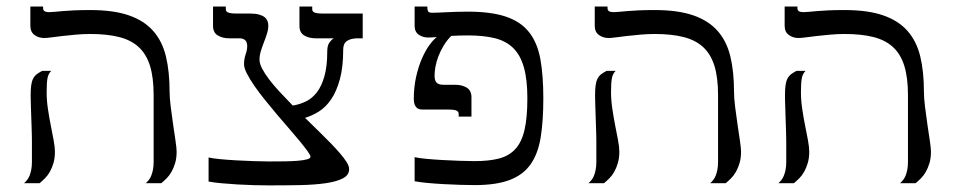

<svg xmlns="http://www.w3.org/2000/svg" viewBox="-20 -560 2927 587"><path d="M147.9 -96.2Q147.9 -77.1 143.6 -62Q139.2 -46.9 132.6 -35.2Q126 -23.4 117.4 -14.9Q108.9 -6.3 101.1 0H53.7Q58.1 -3.9 62.5 -9.3Q66.9 -14.6 70.1 -22.2Q73.2 -29.8 75.4 -40.3Q77.6 -50.8 77.6 -64.9V-127Q77.6 -132.3 77.4 -143.8Q77.1 -155.3 76.7 -169.2Q76.2 -183.1 75.7 -198.5Q75.2 -213.9 74.7 -227.8Q74.2 -241.7 74 -252.4Q73.7 -263.2 73.7 -268.1Q73.7 -287.1 75.4 -299.3Q77.1 -311.5 81.3 -319.6Q85.4 -327.6 92 -332.8Q98.6 -337.9 108.9 -343.3H136.7Q127.9 -335 125.2 -321Q122.6 -307.1 122.6 -278.3Q122.6 -253.4 126.5 -227.1Q130.4 -200.7 135.3 -176.3Q140.1 -151.9 144 -131.1Q147.9 -110.4 147.9 -96.2ZM520 -96.2Q520 -77.1 515.6 -62Q511.2 -46.9 504.6 -35.2Q498 -23.4 489.5 -14.9Q481 -6.3 473.1 0H425.8Q430.2 -3.9 434.6 -9.3Q439 -14.6 442.1 -22.2Q445.3 -29.8 447.5 -40.3Q449.7 -50.8 449.7 -64.9V-269.5Q449.7 -323.2 438.5 -359.1Q427.2 -395 403.6 -416.5Q379.9 -438 343.3 -447Q306.6 -456.1 255.9 -456.1Q234.4 -456.1 212.4 -454.1Q190.4 -452.1 171.4 -450Q152.3 -447.8 137.7 -445.8Q123 -443.8 115.2 -443.8Q98.1 -443.8 85.4 -453.1Q72.8 -462.4 72.8 -481V-540H111.8V-534.7Q111.8 -529.3 115.7 -526.1Q119.6 -522.9 131.8 -522.9Q138.2 -522.9 147.5 -523.9Q156.7 -524.9 171.4 -526.1Q186 -527.3 206.5 -528.3Q227.1 -529.3 255.9 -529.3Q326.7 -529.3 373.5 -513.2Q420.4 -497.1 448.2 -465.6Q476.1 -434.1 487.3 -387.5Q498.5 -340.8 498.5 -279.8Q498.5 -260.3 502 -233.2Q505.4 -206.1 509.3 -179.2Q513.2 -152.3 516.6 -129.6Q520 -106.9 520 -96.2Z M744.6 -518.6Q760.7 -518.6 771.5 -515.6Q782.2 -512.7 788.6 -507.8Q794.9 -502.9 797.6 -496.1Q800.3 -489.3 800.3 -481.9Q800.3 -469.7 796.1 -456.8Q792 -443.8 786.9 -430.7Q781.7 -417.5 777.6 -404.1Q773.4 -390.6 773.4 -377.4Q773.4 -365.7 781.2 -350.6Q789.1 -335.4 802.7 -317.4Q816.4 -299.3 835 -279.3Q853.5 -259.3 875 -237.3Q896.5 -240.7 915.5 -250Q934.6 -259.3 949 -278.1Q963.4 -296.9 971.9 -327.1Q980.5 -357.4 980.5 -402.8Q980.5 -420.4 986.8 -429.4Q993.2 -438.5 1000.5 -442.9H944.8Q924.3 -442.9 909.9 -451.7Q895.5 -460.4 895.5 -481V-540H934.6V-531.7Q934.6 -528.8 935.8 -526.4Q937 -523.9 940.7 -522.2Q944.3 -520.5 950.9 -519.5Q957.5 -518.6 968.3 -518.6H1088.9V-442.9H1074.7Q1053.2 -442.9 1041.3 -435.1Q1029.3 -427.2 1029.3 -409.2Q1029.3 -354.5 1019 -317.4Q1008.8 -280.3 992.4 -256.3Q976.1 -232.4 955.1 -219.2Q934.1 -206.1 912.6 -199.7L958 -155.3Q974.6 -139.2 990.5 -122.8Q1006.3 -106.4 1019 -91.8Q1031.7 -77.1 1039.6 -64.7Q1047.4 -52.2 1047.4 -43Q1047.4 -24.9 1028.6 -14.9Q1009.8 -4.9 976.6 0Q943.4 4.9 898.4 5.9Q853.5 6.8 801.3 6.8Q782.2 6.8 756.8 6.1Q731.4 5.4 705.8 3.9Q680.2 2.4 656.7 0.2Q633.3 -2 617.7 -4.9V-78.6Q629.4 -75.7 652.3 -73.5Q675.3 -71.3 701.9 -69.8Q728.5 -68.4 755.1 -67.4Q781.7 -66.4 801.3 -66.4Q825.7 -66.4 848.6 -66.7Q871.6 -66.9 889.6 -68.4Q907.7 -69.8 918.5 -72.8Q929.2 -75.7 929.2 -80.6Q929.2 -85.4 920.4 -97.7Q911.6 -109.9 897.5 -127.2Q883.3 -144.5 865 -165.5Q846.7 -186.5 827.6 -209Q808.6 -231.4 790.3 -254.2Q772 -276.9 757.8 -297.4Q743.7 -317.9 734.9 -335Q726.1 -352.1 726.1 -363.3Q726.1 -379.9 731 -393.8Q735.8 -407.7 735.8 -418.9Q735.8 -442.9 711.9 -442.9H680.7Q660.2 -442.9 645.8 -451.7Q631.3 -460.4 631.3 -481V-540H670.4V-531.7Q670.4 -528.8 671.6 -526.4Q672.9 -523.9 676.5 -522.2Q680.2 -520.5 686.8 -519.5Q693.4 -518.6 704.1 -518.6Z M1641.1 -259.3Q1641.1 -190.4 1633.1 -140.4Q1625 -90.3 1602.3 -57.9Q1579.6 -25.4 1538.3 -9.8Q1497.1 5.9 1431.2 5.9Q1412.1 5.9 1386.7 5.1Q1361.3 4.4 1335.7 2.9Q1310.1 1.5 1286.6 -0.7Q1263.2 -2.9 1247.6 -5.9V-79.6Q1259.3 -76.7 1282.2 -74.5Q1305.2 -72.3 1331.8 -70.8Q1358.4 -69.3 1385 -68.4Q1411.6 -67.4 1431.2 -67.4Q1475.1 -67.4 1505.9 -75.4Q1536.6 -83.5 1555.9 -104.7Q1575.2 -126 1583.7 -163.3Q1592.3 -200.7 1592.3 -259.3Q1592.3 -317.4 1581.5 -354.7Q1570.8 -392.1 1548.6 -413.6Q1526.4 -435.1 1492.2 -443.4Q1458 -451.7 1411.1 -451.7Q1381.8 -451.7 1359.4 -450.2Q1345.2 -435.5 1335.7 -419.4Q1326.2 -403.3 1320.1 -387.2Q1314 -371.1 1311.3 -356Q1308.6 -340.8 1308.6 -328.6Q1308.6 -314 1314.7 -307.4Q1320.8 -300.8 1336.4 -300.8H1372.1Q1392.6 -300.8 1407 -292Q1421.4 -283.2 1421.4 -262.7V-203.6H1382.3V-211.9Q1382.3 -218.3 1376 -221.7Q1369.6 -225.1 1348.6 -225.1H1271Q1266.6 -225.1 1262 -226.3Q1257.3 -227.5 1253.7 -231Q1250 -234.4 1247.6 -240.7Q1245.1 -247.1 1245.1 -256.8Q1245.1 -293.9 1252.2 -325.2Q1259.3 -356.4 1269.8 -380.6Q1280.3 -404.8 1292.5 -421.6Q1304.7 -438.5 1315.4 -446.8Q1299.8 -445.3 1289.1 -445.3Q1272.5 -445.3 1260 -454.1Q1247.6 -462.9 1247.6 -481V-540H1286.6V-534.7Q1286.6 -529.3 1289.1 -525.1Q1291.5 -521 1301.3 -521Q1308.6 -521 1320.3 -521.5Q1332 -522 1346.7 -522.7Q1361.3 -523.4 1377.4 -523.9Q1393.6 -524.4 1409.7 -524.4Q1481.9 -524.4 1527.1 -509Q1572.3 -493.7 1597.7 -461.4Q1623 -429.2 1632.1 -379.2Q1641.1 -329.1 1641.1 -259.3Z M1873.5 -96.2Q1873.5 -77.1 1869.1 -62Q1864.7 -46.9 1858.2 -35.2Q1851.6 -23.4 1843 -14.9Q1834.5 -6.3 1826.7 0H1779.3Q1783.7 -3.9 1788.1 -9.3Q1792.5 -14.6 1795.7 -22.2Q1798.8 -29.8 1801 -40.3Q1803.2 -50.8 1803.2 -64.9V-127Q1803.2 -132.3 1803 -143.8Q1802.7 -155.3 1802.2 -169.2Q1801.8 -183.1 1801.3 -198.5Q1800.8 -213.9 1800.3 -227.8Q1799.8 -241.7 1799.6 -252.4Q1799.3 -263.2 1799.3 -268.1Q1799.3 -287.1 1801 -299.3Q1802.7 -311.5 1806.9 -319.6Q1811 -327.6 1817.6 -332.8Q1824.2 -337.9 1834.5 -343.3H1862.3Q1853.5 -335 1850.8 -321Q1848.1 -307.1 1848.1 -278.3Q1848.1 -253.4 1852.1 -227.1Q1856 -200.7 1860.8 -176.3Q1865.7 -151.9 1869.6 -131.1Q1873.5 -110.4 1873.5 -96.2ZM2245.6 -96.2Q2245.6 -77.1 2241.2 -62Q2236.8 -46.9 2230.2 -35.2Q2223.6 -23.4 2215.1 -14.9Q2206.5 -6.3 2198.7 0H2151.4Q2155.8 -3.9 2160.2 -9.3Q2164.6 -14.6 2167.7 -22.2Q2170.9 -29.8 2173.1 -40.3Q2175.3 -50.8 2175.3 -64.9V-269.5Q2175.3 -323.2 2164.1 -359.1Q2152.8 -395 2129.2 -416.5Q2105.5 -438 2068.8 -447Q2032.2 -456.1 1981.4 -456.1Q1960 -456.1 1938 -454.1Q1916 -452.1 1897 -450Q1877.9 -447.8 1863.3 -445.8Q1848.6 -443.8 1840.8 -443.8Q1823.7 -443.8 1811 -453.1Q1798.3 -462.4 1798.3 -481V-540H1837.4V-534.7Q1837.4 -529.3 1841.3 -526.1Q1845.2 -522.9 1857.4 -522.9Q1863.8 -522.9 1873 -523.9Q1882.3 -524.9 1897 -526.1Q1911.6 -527.3 1932.1 -528.3Q1952.6 -529.3 1981.4 -529.3Q2052.2 -529.3 2099.1 -513.2Q2146 -497.1 2173.8 -465.6Q2201.7 -434.1 2212.9 -387.5Q2224.1 -340.8 2224.1 -279.8Q2224.1 -260.3 2227.5 -233.2Q2231 -206.1 2234.9 -179.2Q2238.8 -152.3 2242.2 -129.6Q2245.6 -106.9 2245.6 -96.2Z M2454.1 -96.2Q2454.1 -77.1 2449.7 -62Q2445.3 -46.9 2438.7 -35.2Q2432.1 -23.4 2423.6 -14.9Q2415 -6.3 2407.2 0H2359.9Q2364.3 -3.9 2368.7 -9.3Q2373 -14.6 2376.2 -22.2Q2379.4 -29.8 2381.6 -40.3Q2383.8 -50.8 2383.8 -64.9V-127Q2383.8 -132.3 2383.5 -143.8Q2383.3 -155.3 2382.8 -169.2Q2382.3 -183.1 2381.8 -198.5Q2381.3 -213.9 2380.9 -227.8Q2380.4 -241.7 2380.1 -252.4Q2379.9 -263.2 2379.9 -268.1Q2379.9 -287.1 2381.6 -299.3Q2383.3 -311.5 2387.5 -319.6Q2391.6 -327.6 2398.2 -332.8Q2404.8 -337.9 2415 -343.3H2442.9Q2434.1 -335 2431.4 -321Q2428.7 -307.1 2428.7 -278.3Q2428.7 -253.4 2432.6 -227.1Q2436.5 -200.7 2441.4 -176.3Q2446.3 -151.9 2450.2 -131.1Q2454.1 -110.4 2454.1 -96.2ZM2826.2 -96.2Q2826.2 -77.1 2821.8 -62Q2817.4 -46.9 2810.8 -35.2Q2804.2 -23.4 2795.7 -14.9Q2787.1 -6.3 2779.3 0H2731.9Q2736.3 -3.9 2740.7 -9.3Q2745.1 -14.6 2748.3 -22.2Q2751.5 -29.8 2753.7 -40.3Q2755.9 -50.8 2755.9 -64.9V-269.5Q2755.9 -323.2 2744.6 -359.1Q2733.4 -395 2709.7 -416.5Q2686 -438 2649.4 -447Q2612.8 -456.1 2562 -456.1Q2540.5 -456.1 2518.6 -454.1Q2496.6 -452.1 2477.5 -450Q2458.5 -447.8 2443.8 -445.8Q2429.2 -443.8 2421.4 -443.8Q2404.3 -443.8 2391.6 -453.1Q2378.9 -462.4 2378.9 -481V-540H2418V-534.7Q2418 -529.3 2421.9 -526.1Q2425.8 -522.9 2438 -522.9Q2444.3 -522.9 2453.6 -523.9Q2462.9 -524.9 2477.5 -526.1Q2492.2 -527.3 2512.7 -528.3Q2533.2 -529.3 2562 -529.3Q2632.8 -529.3 2679.7 -513.2Q2726.6 -497.1 2754.4 -465.6Q2782.2 -434.1 2793.5 -387.5Q2804.7 -340.8 2804.7 -279.8Q2804.7 -260.3 2808.1 -233.2Q2811.5 -206.1 2815.4 -179.2Q2819.3 -152.3 2822.8 -129.6Q2826.2 -106.9 2826.2 -96.2Z"/></svg>

Font: Arian Grqi
Style: Regular
Weight: 400
Designer: Ruben Hakobyan (Tarumian)
Foundry: Ruben Hakobyan (Tarumian)
Version: Version 1.003